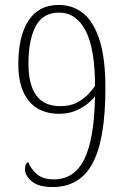

<svg xmlns="http://www.w3.org/2000/svg" viewBox="-20 -744 508 776"><path d="M193 12Q136 12 108.5 -11Q81 -34 81 -60Q81 -83 94 -89Q105 -61 129.5 -40Q154 -19 197 -19Q281 -19 321 -101Q361 -183 364 -355Q355 -342 335 -325.5Q315 -309 285.5 -296.5Q256 -284 219 -284Q140 -284 97 -335.5Q54 -387 54 -485Q54 -597 95 -660.5Q136 -724 218 -724Q274 -724 316 -690.5Q358 -657 382 -583Q406 -509 406 -388Q406 -181 354.5 -84.5Q303 12 193 12ZM224 -315Q265 -315 293 -330.5Q321 -346 338.5 -365Q356 -384 364 -397Q364 -547 326 -620Q288 -693 219 -693Q153 -693 124 -637.5Q95 -582 95 -488Q95 -402 126.5 -358.5Q158 -315 224 -315Z"/></svg>

Font: Noto Serif Tamil Condensed ExtraLight
Style: Regular
Weight: 200
Width: 3
Designer: Indian Type Foundry, Tom Grace, and the Monotype Design Team
Foundry: Monotype Imaging Inc.
Version: Version 2.004; ttfautohint (v1.8.4.7-5d5b)